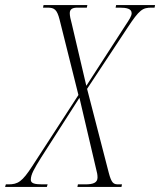

<svg xmlns="http://www.w3.org/2000/svg" viewBox="-67 -734 629 754"><path d="M-47 0H117L120 -10H99C69 -10 54 -14 54 -28C54 -49 67 -71 95 -116L245 -350L311 -68C314 -57 316 -48 316 -37C316 -16 298 -10 268 -10H239L237 0H410L412 -10H398C379 -10 371 -14 360 -56L275 -385L433 -624C481 -697 493 -704 529 -704H540L542 -714H389L387 -704H402C430 -704 450 -700 450 -682C450 -671 440 -656 426 -635L272 -397L215 -640C210 -658 207 -672 207 -682C207 -697 216 -704 237 -704H274L276 -714H104L102 -704H120C147 -704 157 -696 167 -657L241 -361L60 -82C20 -20 3 -10 -34 -10H-44Z"/></svg>

Font: Noto Serif Display ExtraCondensed ExtraLight
Style: Italic
Weight: 200
Width: 2
Italic angle: -12°
Designer: Monotype Design Team
Foundry: Monotype Imaging Inc.
Version: Version 2.009